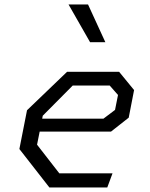

<svg xmlns="http://www.w3.org/2000/svg" viewBox="-20 -822 660 842"><path d="M196.5 0H450.5L473.5 -62H240L142.5 -187.5L154 -245H467L544.5 -306L568 -427L502.5 -507H274L98.5 -338.5L65 -168.5ZM165 -301.5 167.5 -314.5 299 -447H461L497.5 -405.5L484.5 -340L433.5 -301.5ZM280.5 -802.5 375 -637H442L366 -802.5Z"/></svg>

Font: Monaspace Krypton Light
Style: Italic
Weight: 300
Italic angle: -11°
Designer: Riley Cran & the Lettermatic Team
Foundry: Lettermatic
Version: Version 1.101 (Monaspace Krypton)